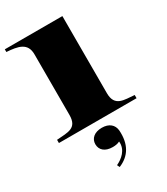

<svg xmlns="http://www.w3.org/2000/svg" viewBox="-246 -805 1079 1242"><g transform="rotate(-30 294.0 -184.5)"><path d="M4 -24V0H584V-24C510 -31 434 -22 434 -124V-700H4V-680C87 -674 154 -663 154 -576V-124C154 -24 90 -31 4 -24ZM258 312 267 331C350 297 390 229 383 125C379 81 347 53 293 53C237 53 204 83 204 125C204 167 235 197 293 197C310 197 330 195 346 186C353 251 301 292 258 312Z"/></g></svg>

Font: Sprat Extended Black
Style: Regular
Weight: 900
Width: 9
Designer: Ethan Nakache
Foundry: Collletttivo
Version: Version 2.000;Glyphs 3.2 (3217)